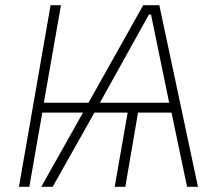

<svg xmlns="http://www.w3.org/2000/svg" viewBox="-20 -720 840 740"><path d="M93 0 143 -286H300L139 0H183L344 -286H472L422 0H463L512 -286H641L701 0H743L594 -700H532L321 -324H149L215 -700H175L53 0ZM365 -324 554 -664H562L632 -324Z"/></svg>

Font: Fixel Text 20240404 ExtraLight
Style: Italic
Weight: 200
Width: 4
Italic angle: -10°
Designer: AlfaBravo + MacPaw
Foundry: Kyrylo Tkachov, Marchela Mozhyna, Serhii Makarenko, Maria Weinstein, Zakhar Kryvoshyya
Version: Version 1.211;Glyphs 3.2 (3225)